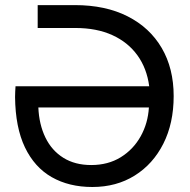

<svg xmlns="http://www.w3.org/2000/svg" viewBox="-20 -720 745 752"><path d="M341.6 12.4Q250.4 12.4 182.8 -26.1Q115.2 -64.6 77.7 -142.8Q40.2 -221 39 -340Q39 -350.8 39.6 -361.4Q40.2 -372 40.8 -382.2H564.4Q555.2 -452.2 518.2 -503.4Q481.2 -554.6 419.8 -582.5Q358.4 -610.4 275 -610.4H127.6V-700H273.2Q393 -700 479.7 -656.1Q566.4 -612.2 613.3 -532.2Q660.2 -452.2 660.2 -343.6Q660.2 -237.4 619.8 -157.3Q579.4 -77.2 507.6 -32.4Q435.8 12.4 341.6 12.4ZM337.2 -73.6Q403.4 -73.6 452.8 -104.1Q502.2 -134.6 530.9 -186Q559.6 -237.4 563.2 -299.2H130.2Q133 -232.6 157.8 -181.5Q182.6 -130.4 228.1 -102Q273.6 -73.6 337.2 -73.6Z"/></svg>

Font: MuseoModerno Thin
Style: Regular
Weight: 100
Designer: Pablo Cosgaya, Héctor Gatti, Marcela Romero, and the Authors of The MuseoModerno Project.
Foundry: Omnibus-Type Team
Version: Version 1.003